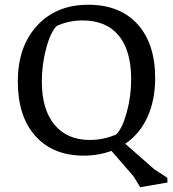

<svg xmlns="http://www.w3.org/2000/svg" viewBox="-20 -640 728 808"><path d="M156 -297Q156 -180 209 -115.5Q262 -51 358 -51Q415 -51 469 -74Q495 -100 513.5 -167.5Q532 -235 532 -306Q532 -427 479.5 -490.5Q427 -554 327 -554Q270 -554 219 -531Q193 -506 174.5 -437Q156 -368 156 -297ZM633 -311Q633 -219 600.5 -147.5Q568 -76 507 -35L630 73L684 108L685 128L570 148L542 102L449 -5Q394 15 333 15Q203 15 129 -67.5Q55 -150 55 -297Q55 -444 136 -532Q217 -620 351 -620Q485 -620 559 -538Q633 -456 633 -311Z"/></svg>

Font: Galdeano
Style: Regular
Weight: 400
Designer: Dario Manuel Muhafara
Foundry: Dario Manuel Muhafara
Version: Version 1.001